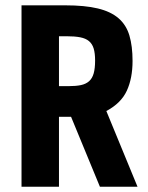

<svg xmlns="http://www.w3.org/2000/svg" viewBox="-20 -708 562 728"><path d="M61.6 0H203.6V-265.2H249.4L358.8 0H501.4L383.2 -287Q439.2 -316.8 460.9 -364.1Q482.6 -411.4 482.6 -476.8Q482.6 -533 470.7 -573.2Q458.8 -613.4 429.4 -638.8Q400 -664.2 350.8 -676Q301.6 -687.8 227.2 -687.8H61.6ZM203.6 -381.4V-570.6H232Q263 -570.6 283.9 -566.6Q304.8 -562.6 317.3 -552.2Q329.8 -541.8 335.2 -524Q340.6 -506.2 340.6 -478.4Q340.6 -448.8 335.2 -429.7Q329.8 -410.6 317.6 -399.9Q305.4 -389.2 286.6 -385.3Q267.8 -381.4 240.8 -381.4Z"/></svg>

Font: Secuela Light
Style: Regular
Weight: 300
Designer: Fernando Haro
Foundry: deFharo
Version: Version 1.708